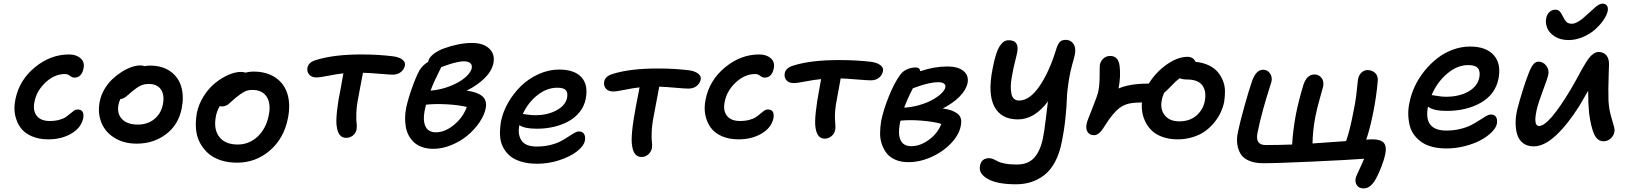

<svg xmlns="http://www.w3.org/2000/svg" viewBox="-20 -840 9056 1068"><path d="M249 -64.9Q196.8 -64.9 157 -82Q117.2 -99.1 95 -128.9Q72.8 -158.7 64.2 -199.5Q55.7 -240.2 65.9 -288.1Q87.4 -394.5 174.3 -465.8Q261.2 -537.1 363.8 -537.1Q403.8 -537.1 427.7 -516.4Q451.7 -495.6 444.8 -460Q434.1 -408.2 394 -408.2Q381.8 -408.2 369.1 -418.2Q356.4 -428.2 341.8 -428.2Q283.2 -428.2 233.4 -381.6Q183.6 -335 171.9 -273.9Q161.6 -225.1 184.1 -196Q206.5 -167 256.8 -167Q287.1 -167 310.5 -173.6Q334 -180.2 347.4 -189.7Q360.8 -199.2 371.3 -208.5Q381.8 -217.8 391.4 -224.4Q400.9 -231 411.1 -231Q451.2 -231 442.9 -182.1Q431.6 -129.4 377.2 -97.2Q322.8 -64.9 249 -64.9Z M740.7 -41Q668.5 -41 616.7 -73.2Q564.9 -105.5 543.7 -158.7Q522.5 -211.9 534.7 -274.9Q541.5 -310.1 560.3 -342.5Q579.1 -375 604 -398.7Q628.9 -422.4 657 -440.2Q685.1 -458 711.7 -467Q738.3 -476.1 759.8 -476.1Q774.4 -476.1 783.7 -472.2Q800.3 -475.1 814.5 -475.1Q882.8 -475.1 928 -442.9Q973.1 -410.6 988.5 -356.9Q1003.9 -303.2 990.7 -236.8Q972.7 -145.5 903.3 -93.3Q834 -41 740.7 -41ZM639.6 -259.8Q628.9 -209.5 658.2 -178.2Q687.5 -147 746.6 -147Q799.8 -147 837.4 -176.8Q875 -206.5 885.7 -257.8Q896.5 -310.5 875.5 -341.8Q854.5 -373 807.6 -373Q781.2 -373 761.7 -363.5Q742.2 -354 716.8 -333Q710.4 -327.6 697 -315.9Q683.6 -304.2 679.2 -301Q674.8 -297.9 666.5 -293.7Q658.2 -289.6 649.4 -289.1Q642.1 -272.9 639.6 -259.8Z M1298.3 64.9Q1248.5 64.9 1207.3 51.3Q1166 37.6 1137.9 12.7Q1109.9 -12.2 1091.8 -46.4Q1073.7 -80.6 1070.3 -121.8Q1066.9 -163.1 1074.7 -210Q1085 -261.2 1113.5 -305.9Q1142.1 -350.6 1177.7 -378.9Q1213.4 -407.2 1250.7 -423.6Q1288.1 -439.9 1319.3 -439.9Q1335.4 -439.9 1344.7 -436Q1367.7 -441.9 1388.7 -441.9Q1463.4 -441.9 1512.7 -408.2Q1562 -374.5 1579.3 -315.9Q1596.7 -257.3 1581.5 -182.1Q1559.6 -70.3 1481.2 -2.7Q1402.8 64.9 1298.3 64.9ZM1180.7 -191.9Q1167 -120.6 1200 -78.4Q1232.9 -36.1 1301.8 -36.1Q1365.2 -36.1 1412.4 -79.8Q1459.5 -123.5 1474.6 -196.8Q1488.3 -262.2 1463.9 -301Q1439.5 -339.8 1383.8 -339.8Q1357.9 -339.8 1339.1 -329.8Q1320.3 -319.8 1290.5 -295.9Q1281.2 -288.1 1268.6 -276.4Q1255.9 -264.6 1250.2 -260.3Q1244.6 -255.9 1235.6 -252Q1226.6 -248 1216.3 -248Q1210.4 -248 1202.6 -250Q1186 -222.7 1180.7 -191.9Z M1905.3 -73.2Q1863.3 -73.2 1854 -130.9Q1847.7 -160.6 1854.5 -222.2Q1861.3 -283.7 1875 -347.2Q1877.9 -365.2 1883.1 -393.3Q1888.2 -421.4 1890.1 -432.1Q1853.5 -428.2 1806.6 -418.7Q1759.8 -409.2 1740.2 -409.2Q1713.9 -409.2 1700 -425Q1686 -440.9 1690.4 -463.9Q1696.3 -495.1 1740.2 -506.8Q1837.9 -537.1 1990.2 -537.1Q2083.5 -537.1 2166 -526.9Q2199.7 -522.5 2217.8 -508.8Q2235.8 -495.1 2232.4 -476.1Q2228.5 -454.6 2210.4 -439.7Q2192.4 -424.8 2164.1 -424.8Q2147 -424.8 2090.1 -429.7Q2033.2 -434.6 1999 -435.1Q1995.1 -416 1986.3 -368.7Q1977.5 -321.3 1973.1 -297.9Q1963.4 -249.5 1962.2 -209.2Q1960.9 -168.9 1963.6 -154.8Q1966.3 -140.6 1963.4 -120.1Q1959 -99.1 1942.9 -86.2Q1926.8 -73.2 1905.3 -73.2Z M2390.6 -12.2Q2356.4 -12.2 2329.3 -21.5Q2302.2 -30.8 2284.2 -47.1Q2266.1 -63.5 2254.2 -85.2Q2242.2 -106.9 2237.5 -132.8Q2232.9 -158.7 2233.4 -186.3Q2233.9 -213.9 2239.7 -242.2Q2251 -293 2272.5 -353Q2293.9 -413.1 2313 -448.2Q2331.1 -478 2361.8 -496.1L2362.8 -500Q2366.2 -519.5 2391.4 -539.3Q2416.5 -559.1 2449.7 -570.8Q2533.7 -601.1 2605 -601.1Q2668.5 -601.1 2701.4 -569.8Q2734.4 -538.6 2724.6 -488.8Q2715.8 -444.8 2675.5 -405Q2635.3 -365.2 2575.7 -335.9Q2633.8 -328.6 2662.1 -305.4Q2690.4 -282.2 2681.6 -236.8Q2673.8 -198.2 2646.2 -158.2Q2618.7 -118.2 2579.8 -85.9Q2541 -53.7 2490.7 -33Q2440.4 -12.2 2390.6 -12.2ZM2559.6 -499Q2543 -499 2519.3 -493.4Q2495.6 -487.8 2481.9 -483.2Q2468.3 -478.5 2434.6 -466.8Q2431.2 -458.5 2420.2 -437.3Q2409.2 -416 2397.2 -389.9Q2385.3 -363.8 2375 -335.9Q2430.7 -340.3 2482.7 -360.6Q2534.7 -380.9 2566.4 -408Q2598.1 -435.1 2604 -460Q2607.4 -480 2595.2 -489.5Q2583 -499 2559.6 -499ZM2341.8 -223.1Q2331.5 -169.9 2346.7 -137Q2361.8 -104 2404.8 -104Q2454.6 -104 2504.6 -144.8Q2554.7 -185.5 2576.7 -245.1Q2529.8 -256.3 2464.6 -259.8Q2399.4 -263.2 2349.6 -257.8Q2348.1 -250 2341.8 -223.1Z M2968.3 70.8Q2917.5 70.8 2878.2 58.8Q2838.9 46.9 2814.7 25.6Q2790.5 4.4 2776.4 -25.1Q2762.2 -54.7 2761.2 -90.3Q2760.3 -126 2767.1 -166Q2777.3 -217.8 2806.6 -269Q2835.9 -320.3 2877.9 -361.3Q2919.9 -402.3 2976.1 -427.7Q3032.2 -453.1 3090.3 -453.1Q3174.3 -453.1 3213.6 -411.1Q3252.9 -369.1 3238.3 -291Q3230.5 -250.5 3205.1 -218Q3179.7 -185.5 3142.6 -165.3Q3105.5 -145 3060.5 -134.5Q3015.6 -124 2966.3 -124Q2897 -124 2869.1 -144Q2858.4 -91.3 2881.1 -58.1Q2903.8 -24.9 2965.3 -24.9Q3005.4 -24.9 3040.5 -33.4Q3075.7 -42 3098.9 -54.4Q3122.1 -66.9 3140.6 -79.3Q3159.2 -91.8 3174.3 -100.3Q3189.5 -108.9 3200.2 -108.9Q3220.7 -108.9 3229.2 -94.2Q3237.8 -79.6 3233.4 -57.1Q3227.1 -27.3 3189.5 2Q3151.9 31.2 3091.8 51Q3031.7 70.8 2968.3 70.8ZM3080.1 -352.1Q3022 -352.1 2969.7 -311Q2917.5 -270 2888.2 -206.1Q2889.2 -206.1 2912.6 -202.6Q2936 -199.2 2958 -199.2Q3025.4 -199.2 3075.2 -226.1Q3125 -252.9 3134.3 -295.9Q3139.6 -325.2 3127.2 -338.6Q3114.7 -352.1 3080.1 -352.1Z M3548.8 33.2Q3505.9 33.2 3496.6 -25.9Q3485.4 -80.6 3516.6 -245.1Q3531.2 -317.4 3537.6 -354Q3501.5 -350.1 3455.3 -340.6Q3409.2 -331.1 3390.6 -331.1Q3364.3 -331.1 3350.3 -347.2Q3336.4 -363.3 3340.8 -386.2Q3346.7 -417 3389.6 -429.2Q3485.8 -459 3638.7 -459Q3732.9 -459 3811.5 -449.2Q3844.7 -444.8 3863 -430.7Q3881.3 -416.5 3877.9 -397.9Q3873 -376 3855.2 -361.6Q3837.4 -347.2 3808.6 -347.2Q3791 -347.2 3735.1 -352.1Q3679.2 -356.9 3647 -357.9Q3646 -351.1 3616.7 -196.8Q3606.4 -146 3605 -104.7Q3603.5 -63.5 3606.2 -49.8Q3608.9 -36.1 3606 -15.1Q3601.6 5.4 3585.4 19.3Q3569.3 33.2 3548.8 33.2Z M4088.4 -64.9Q4036.1 -64.9 3996.3 -82Q3956.5 -99.1 3934.3 -128.9Q3912.1 -158.7 3903.6 -199.5Q3895 -240.2 3905.3 -288.1Q3926.8 -394.5 4013.7 -465.8Q4100.6 -537.1 4203.1 -537.1Q4243.2 -537.1 4267.1 -516.4Q4291 -495.6 4284.2 -460Q4273.4 -408.2 4233.4 -408.2Q4221.2 -408.2 4208.5 -418.2Q4195.8 -428.2 4181.2 -428.2Q4122.6 -428.2 4072.8 -381.6Q4022.9 -335 4011.2 -273.9Q4001 -225.1 4023.4 -196Q4045.9 -167 4096.2 -167Q4126.5 -167 4149.9 -173.6Q4173.3 -180.2 4186.8 -189.7Q4200.2 -199.2 4210.7 -208.5Q4221.2 -217.8 4230.7 -224.4Q4240.2 -231 4250.5 -231Q4290.5 -231 4282.2 -182.1Q4271 -129.4 4216.6 -97.2Q4162.1 -64.9 4088.4 -64.9Z M4567.4 -68.8Q4525.9 -68.8 4516.6 -127.9Q4511.2 -156.7 4517.8 -217Q4524.4 -277.3 4536.6 -339.8Q4539.1 -350.6 4547.4 -399.9Q4508.8 -396.5 4461.7 -387.2Q4414.6 -377.9 4395.5 -377.9Q4367.7 -377.9 4354.2 -394Q4340.8 -410.2 4345.2 -433.1Q4351.1 -463.9 4395.5 -476.1Q4491.7 -505.9 4646.5 -505.9Q4745.1 -505.9 4825.2 -496.1Q4858.9 -491.7 4877.2 -477.5Q4895.5 -463.4 4891.6 -444.8Q4887.7 -422.9 4870.1 -408Q4852.5 -393.1 4824.2 -393.1Q4805.7 -393.1 4747.6 -397.9Q4689.5 -402.8 4656.2 -403.8Q4652.8 -383.8 4645.3 -344Q4637.7 -304.2 4635.3 -290Q4627.9 -253.4 4625.5 -221.9Q4623 -190.4 4624.8 -174.6Q4626.5 -158.7 4627 -141.6Q4627.4 -124.5 4625.5 -117.2Q4621.1 -95.7 4604.7 -82.3Q4588.4 -68.8 4567.4 -68.8Z M5033.2 62Q4992.7 62 4961.9 49.1Q4931.2 36.1 4913.3 13.9Q4895.5 -8.3 4885.3 -37.6Q4875 -66.9 4875.5 -99.4Q4876 -131.8 4881.3 -166Q4894 -229 4924.3 -304.2Q4954.6 -379.4 4987.3 -423.8Q5001 -443.4 5024.9 -454.1Q5048.8 -464.8 5073.2 -464.8Q5096.2 -464.8 5099.1 -443.8Q5175.3 -470.2 5250.5 -470.2Q5308.6 -470.2 5339.1 -445.3Q5369.6 -420.4 5362.3 -378.9Q5354 -339.4 5317.4 -302.5Q5280.8 -265.6 5224.1 -236.8Q5276.4 -229.5 5303.7 -209.5Q5331.1 -189.5 5326.2 -152.8Q5321.3 -100.6 5277.1 -50.5Q5232.9 -0.5 5166.3 30.8Q5099.6 62 5033.2 62ZM5198.2 -382.8Q5176.8 -382.8 5150.6 -377.2Q5124.5 -371.6 5107.2 -366Q5089.8 -360.4 5058.1 -349.1Q5028.8 -293.5 5009.3 -241.2Q5050.3 -243.2 5091.6 -254.9Q5132.8 -266.6 5163.3 -283Q5193.8 -299.3 5214.4 -318.4Q5234.9 -337.4 5238.3 -354Q5241.2 -367.7 5230.7 -375.2Q5220.2 -382.8 5198.2 -382.8ZM4985.4 -151.9Q4974.1 -94.2 4989.5 -60.5Q5004.9 -26.9 5049.3 -26.9Q5098.6 -26.9 5147.2 -62.5Q5195.8 -98.1 5216.3 -150.9Q5172.9 -163.6 5106.7 -168.9Q5040.5 -174.3 4989.3 -168.9Q4987.3 -164.6 4985.4 -151.9Z M5630.9 185.1Q5527.3 185.1 5474.9 155.5Q5422.4 126 5431.2 83Q5438.5 40 5481.9 40Q5493.7 40 5506.3 45.4Q5519 50.8 5530.8 57.6Q5542.5 64.5 5569.8 69.8Q5597.2 75.2 5635.3 75.2Q5698.7 75.2 5732.7 37.6Q5766.6 0 5781.2 -70.8Q5789.6 -110.4 5797.4 -179.4Q5805.2 -248.5 5809.1 -275.9Q5734.4 -175.8 5642.1 -175.8Q5549.3 -175.8 5511.5 -246.6Q5473.6 -317.4 5501 -456.1Q5509.8 -504.4 5520.5 -537.1Q5531.2 -569.8 5543 -586.4Q5554.7 -603 5565.9 -609.6Q5577.1 -616.2 5591.3 -616.2Q5656.2 -616.2 5635.3 -535.2Q5625.5 -498 5619.4 -469.7Q5613.3 -441.4 5607.9 -410.4Q5602.5 -379.4 5602.5 -357.7Q5602.5 -335.9 5606.2 -317.6Q5609.9 -299.3 5620.8 -290Q5631.8 -280.8 5648.9 -280.8Q5707.5 -280.8 5762.5 -361.1Q5817.4 -441.4 5856 -568.8Q5865.2 -597.2 5876.2 -607.7Q5887.2 -618.2 5908.2 -618.2Q5938 -618.2 5953.6 -591.6Q5969.2 -564.9 5952.1 -508.8Q5933.6 -446.8 5924.6 -388.7Q5915.5 -330.6 5914.3 -289.6Q5913.1 -248.5 5906.5 -183.3Q5899.9 -118.2 5886.2 -50.8Q5873.5 14.6 5847.9 61.8Q5822.3 108.9 5787.6 135Q5752.9 161.1 5714.4 173.1Q5675.8 185.1 5630.9 185.1Z M6530.8 -64.9Q6485.4 -64.9 6449.2 -77.4Q6413.1 -89.8 6390.4 -110.4Q6367.7 -130.9 6353.5 -158Q6339.4 -185.1 6334.5 -213.1Q6329.6 -241.2 6332 -270Q6282.2 -269.5 6256.3 -262.9Q6230.5 -256.3 6206.1 -238.8Q6169.4 -209.5 6129.9 -147Q6112.3 -117.2 6097.2 -102.5Q6082 -87.9 6064.9 -87.9Q6042 -87.9 6030 -105.5Q6018.1 -123 6024.9 -153.8Q6026.9 -165.5 6056.2 -237.5Q6085.4 -309.6 6089.8 -334Q6096.7 -368.2 6096.7 -419.9Q6096.7 -471.7 6098.1 -480Q6102.1 -500.5 6117.9 -514.6Q6133.8 -528.8 6154.8 -528.8Q6201.7 -528.8 6208 -472.2Q6214.8 -416 6202.1 -348.1L6200.7 -347.2Q6262.7 -375 6370.1 -375Q6408.2 -437 6469 -480.5Q6529.8 -523.9 6585.9 -523.9Q6617.2 -523.9 6629.9 -496.1Q6670.4 -492.2 6701.9 -477.5Q6733.4 -462.9 6752.2 -441.2Q6771 -419.4 6782.2 -391.8Q6793.5 -364.3 6793.9 -334Q6794.4 -303.7 6789.1 -272Q6783.7 -244.6 6771.2 -217Q6758.8 -189.5 6736.8 -161.6Q6714.8 -133.8 6686.5 -112.5Q6658.2 -91.3 6617.7 -78.1Q6577.1 -64.9 6530.8 -64.9ZM6442.9 -285.2Q6431.6 -233.4 6458.7 -199.2Q6485.8 -165 6539.1 -165Q6598.6 -165 6635.3 -197.3Q6671.9 -229.5 6681.2 -275.9Q6692.4 -330.6 6668.7 -364.3Q6645 -397.9 6581.1 -397.9Q6559.1 -397.9 6542 -404.8Q6520.5 -388.2 6519 -386.2Q6512.2 -379.4 6497.8 -364.5Q6483.4 -349.6 6473.6 -340.3Q6463.9 -331.1 6455.1 -323.2Q6444.3 -296.9 6442.9 -285.2Z M7565.4 208Q7540.5 208 7528.6 191.7Q7516.6 175.3 7520.5 153.8Q7522.5 142.1 7540.8 103.8Q7559.1 65.4 7567.9 43Q7486.8 49.3 7285.6 58.6Q7084.5 67.9 7006.8 67.9Q6960.4 67.9 6928.5 54.4Q6896.5 41 6881.6 17.1Q6866.7 -6.8 6862.3 -39.1Q6857.9 -71.3 6866.7 -108.9Q6877.4 -160.6 6902.8 -251.7Q6928.2 -342.8 6945.8 -392.1Q6967.8 -452.1 7005.9 -452.1Q7029.8 -452.1 7043.9 -432.4Q7058.1 -412.6 7052.7 -386.2Q7051.3 -379.4 7037.6 -337.6Q7023.9 -295.9 7005.9 -231Q6987.8 -166 6974.6 -100.1Q6961.4 -33.2 7020.5 -33.2Q7092.8 -33.2 7167.5 -36.1Q7171.4 -110.8 7188.5 -204.1Q7203.6 -279.8 7230.5 -369.1Q7250 -425.8 7291.5 -425.8Q7316.4 -425.8 7331.1 -406.7Q7345.7 -387.7 7339.8 -357.9Q7338.4 -351.6 7322 -293.9Q7305.7 -236.3 7296.9 -191.9Q7282.7 -119.6 7280.8 -42Q7301.3 -43 7467.8 -55.2Q7489.3 -116.2 7508.8 -220.2Q7519 -268.1 7523.9 -307.4Q7528.8 -346.7 7530.5 -368.9Q7532.2 -391.1 7533.7 -397.9Q7537.6 -420.4 7552 -435.3Q7566.4 -450.2 7586.4 -450.2Q7611.8 -450.2 7629.2 -434.1Q7646.5 -418 7643.6 -388.2Q7636.7 -306.2 7618.7 -214.8Q7599.1 -118.7 7579.6 -63Q7596.7 -64.9 7614.7 -64.9Q7659.7 -64.9 7677 -45.9Q7694.3 -26.9 7685.5 18.1Q7679.2 48.3 7663.6 88.4Q7647.9 128.4 7633.8 153.8Q7604.5 208 7565.4 208Z M8025.4 -14.2Q7982.4 -14.2 7947.5 -23.2Q7912.6 -32.2 7888.2 -49.1Q7863.8 -65.9 7846.4 -89.1Q7829.1 -112.3 7821.8 -140.9Q7814.5 -169.4 7813.5 -202.1Q7812.5 -234.9 7820.3 -270Q7829.1 -315.4 7850.3 -360.6Q7871.6 -405.8 7903.6 -445.3Q7935.5 -484.9 7974.4 -515.4Q8013.2 -545.9 8060.8 -563.5Q8108.4 -581.1 8157.2 -581.1Q8245.6 -581.1 8288.6 -533.7Q8331.5 -486.3 8315.4 -401.9Q8297.4 -314.5 8217.5 -268.8Q8137.7 -223.1 8027.3 -223.1Q7952.1 -223.1 7923.3 -247.1Q7897 -113.8 8025.4 -113.8Q8067.4 -113.8 8104.2 -123Q8141.1 -132.3 8165.5 -145.3Q8189.9 -158.2 8209.7 -171.4Q8229.5 -184.6 8245.6 -193.8Q8261.7 -203.1 8273.4 -203.1Q8293.9 -203.1 8302.2 -188.5Q8310.5 -173.8 8306.2 -150.9Q8301.3 -127.9 8276.4 -103.5Q8251.5 -79.1 8214.4 -59.3Q8177.2 -39.6 8127 -26.9Q8076.7 -14.2 8025.4 -14.2ZM7944.3 -311Q7949.2 -311 7974.4 -306.4Q7999.5 -301.8 8022.5 -301.8Q8097.2 -301.8 8147.9 -330.8Q8198.7 -359.9 8208.5 -408.2Q8215.3 -442.9 8200.9 -460.4Q8186.5 -478 8147.5 -478Q8085.9 -478 8029.8 -430.4Q7973.6 -382.8 7943.4 -311Z M8705.1 -617.2Q8659.7 -617.2 8628.4 -637.2Q8597.2 -657.2 8586.2 -684.8Q8575.2 -712.4 8581.1 -740.2Q8585.4 -760.7 8599.1 -773.4Q8612.8 -786.1 8632.3 -786.1Q8647.5 -786.1 8657 -775.4Q8666.5 -764.6 8675.3 -745.1Q8675.8 -744.1 8678.5 -739.5Q8681.2 -734.9 8681.9 -733.6Q8682.6 -732.4 8685.1 -728.5Q8687.5 -724.6 8688.7 -723.4Q8689.9 -722.2 8692.4 -719.2Q8694.8 -716.3 8696.8 -715.3Q8698.7 -714.4 8701.9 -712.4Q8705.1 -710.4 8708.3 -709.7Q8711.4 -709 8715.6 -708.5Q8719.7 -708 8724.1 -708Q8737.3 -708 8754.2 -717.3Q8771 -726.6 8783.2 -736.6Q8795.4 -746.6 8813 -763.2Q8820.3 -769.5 8834 -782Q8847.7 -794.4 8855.5 -801.3Q8863.3 -808.1 8874 -814Q8884.8 -819.8 8894 -819.8Q8911.1 -819.8 8918.9 -808.1Q8926.8 -796.4 8922.4 -776.9Q8917.5 -754.4 8898.7 -727.3Q8879.9 -700.2 8851.8 -675.3Q8823.7 -650.4 8784.4 -633.8Q8745.1 -617.2 8705.1 -617.2ZM8511.2 -25.9Q8475.6 -25.9 8452.1 -43.7Q8428.7 -61.5 8419.7 -91.3Q8410.6 -121.1 8410.6 -155.5Q8410.6 -189.9 8418.9 -228Q8429.2 -269.5 8448.7 -332.5Q8468.3 -395.5 8480 -423.8Q8493.2 -460.9 8506.8 -479Q8520.5 -497.1 8537.1 -497.1Q8563.5 -497.1 8580.8 -474.9Q8598.1 -452.6 8592.3 -422.9Q8589.4 -408.2 8564.5 -341.6Q8539.6 -274.9 8531.2 -243.2Q8505.4 -139.2 8541 -139.2Q8595.2 -139.2 8717.3 -342.8Q8731 -365.7 8747.8 -396.5Q8764.6 -427.2 8775.1 -446.8Q8785.6 -466.3 8799.1 -488Q8812.5 -509.8 8823 -522.2Q8833.5 -534.7 8846.4 -542.7Q8859.4 -550.8 8872.1 -550.8Q8899.9 -550.8 8915 -532.7Q8930.2 -514.6 8930.2 -483.9Q8929.7 -469.7 8928.2 -420.7Q8926.8 -371.6 8926.5 -347.9Q8926.3 -324.2 8927.2 -279.8Q8929.7 -237.3 8939.5 -200.2Q8949.2 -163.1 8956.1 -141.6Q8962.9 -120.1 8960 -106Q8956.1 -84.5 8939 -69.3Q8921.9 -54.2 8899.9 -54.2Q8865.2 -54.2 8847.4 -93.8Q8829.6 -133.3 8819.3 -210.9Q8814 -266.1 8814 -335Q8778.3 -272.5 8765.1 -251Q8699.7 -147 8634.5 -86.4Q8569.3 -25.9 8511.2 -25.9Z"/></svg>

Font: Shantell Sans Irregular Bouncy
Style: Italic
Weight: 500
Italic angle: -11.31°
Designer: Stephen Nixon, Anya Danilova, Shantell Martin
Foundry: Arrow Type
Version: Version 1.006;[9816181b4]